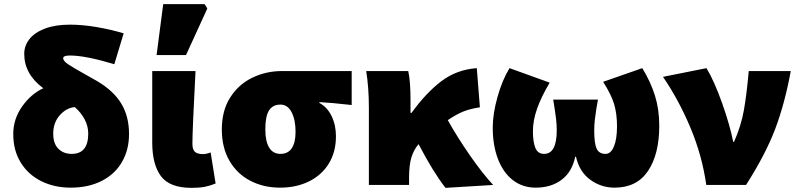

<svg xmlns="http://www.w3.org/2000/svg" viewBox="-20 -893 3859 927"><path d="M44 -246Q44 -318 86.5 -378.5Q129 -439 189 -467Q97 -535 97 -633Q97 -672 122 -704Q147 -736 197 -755Q247 -774 318 -774Q377 -774 445.5 -762.5Q514 -751 577 -732L532 -583Q392 -625 318 -625Q285 -625 285 -612Q285 -599 308.5 -583Q332 -567 386 -537L448 -502Q528 -455 565.5 -393Q603 -331 603 -246Q603 -170 569 -111Q535 -52 471 -19.5Q407 13 321 13Q243 13 180 -18Q117 -49 80.5 -107.5Q44 -166 44 -246ZM326 -150Q406 -150 406 -248Q406 -284 388.5 -317Q371 -350 341 -376Q300 -372 268.5 -336.5Q237 -301 237 -248Q237 -199 262 -174.5Q287 -150 326 -150Z M715 -205V-550H924Q909 -265 909 -199Q909 -171 921 -160Q933 -149 961 -149Q976 -149 997 -157L1021 -7Q994 4 968.5 9Q943 14 905 14Q799 14 757 -42.5Q715 -99 715 -205ZM768 -873H968L981 -852L878 -627H736Z M1051 -268Q1051 -359 1091.5 -422.5Q1132 -486 1198.5 -518Q1265 -550 1342 -550H1678V-386Q1580 -397 1522 -400V-396Q1560 -376 1581 -332.5Q1602 -289 1602 -235Q1602 -160 1568 -104Q1534 -48 1472.5 -17.5Q1411 13 1332 13Q1253 13 1189 -20Q1125 -53 1088 -116.5Q1051 -180 1051 -268ZM1407 -257Q1407 -314 1388 -351Q1369 -388 1334 -388Q1297 -388 1279 -360Q1261 -332 1261 -268Q1261 -211 1279.5 -180.5Q1298 -150 1334 -150Q1370 -150 1388.5 -177Q1407 -204 1407 -257Z M1748 -550H1951Q1962 -502 1962 -410V-348H1967Q2037 -445 2111 -501Q2185 -557 2282 -564L2297 -375Q2251 -368 2218 -355Q2185 -342 2142 -313Q2187 -232 2248 -144Q2309 -56 2361 0L2131 14Q2072 -61 2001 -197Q1977 -169 1966 -132Q1955 -95 1955 -35V0H1761V-371Q1761 -471 1748 -550Z M2359 -277Q2359 -343 2382 -425Q2405 -507 2440 -564L2634 -494Q2593 -425 2573 -368Q2553 -311 2553 -260Q2553 -207 2565 -178.5Q2577 -150 2607 -150Q2668 -150 2668 -264Q2668 -292 2665 -317Q2662 -342 2658 -368L2651 -412H2867L2859 -366Q2855 -339 2852 -315Q2849 -291 2849 -264Q2849 -201 2860.5 -175.5Q2872 -150 2904 -150Q2929 -150 2944 -185.5Q2959 -221 2959 -283Q2959 -344 2945 -390.5Q2931 -437 2892 -498L3081 -564Q3121 -499 3142 -432Q3163 -365 3163 -286Q3163 -149 3109 -68Q3055 13 2947 13Q2882 13 2829.5 -25.5Q2777 -64 2761 -136H2757Q2742 -63 2691.5 -25Q2641 13 2566 13Q2503 13 2456 -23.5Q2409 -60 2384 -126Q2359 -192 2359 -277Z M3181 -522 3391 -564Q3429 -501 3467 -393.5Q3505 -286 3520 -208H3524Q3558 -285 3571.5 -360.5Q3585 -436 3595 -550H3798Q3769 -393 3723 -271Q3677 -149 3582 0H3390Q3370 -142 3313.5 -276.5Q3257 -411 3181 -522Z"/></svg>

Font: Nebula Sans Black
Style: Regular
Weight: 900
Designer: Paul D. Hunt for Adobe (as Source Sans)
Foundry: Nebula Entertainment & Broadcasting LLC
Version: Version 1.010